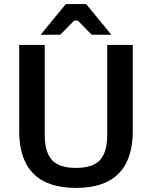

<svg xmlns="http://www.w3.org/2000/svg" viewBox="-20 -910 744 940"><path d="M74 -267V-690H199V-250Q199 -165 234.5 -126.5Q270 -88 352 -88Q434 -88 469.5 -126.5Q505 -165 505 -250V-690H630V-267Q630 -130 560.5 -60Q491 10 352 10Q213 10 143.5 -60Q74 -130 74 -267ZM302 -890H402L525 -740H429L361 -809H343L275 -740H179Z"/></svg>

Font: Mozilla Text BETA SemiBold
Style: Regular
Weight: 600
Designer: Studio DRAMA
Foundry: Studio DRAMA
Version: Version 0.100